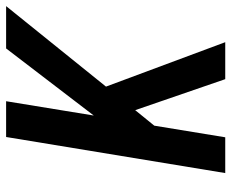

<svg xmlns="http://www.w3.org/2000/svg" viewBox="-86 -690 775 644"><g transform="rotate(-90 302.0 -367.5)"><path d="M44 0 165 -735H285L237 -441L462 -735H604L334 -400L483 0H359L255 -302L203 -238L164 0Z"/></g></svg>

Font: Iosevka Aile
Style: Bold Italic
Weight: 700
Italic angle: -9°
Designer: Belleve Invis
Foundry: Belleve Invis
Version: Version 28.0.1; ttfautohint (v1.8.4)